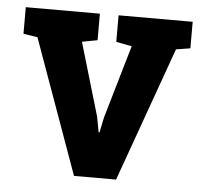

<svg xmlns="http://www.w3.org/2000/svg" viewBox="-44 -574 657 619"><g transform="rotate(5 285.0 -264.0)"><path d="M254.9 -442.4 205.1 -433.1 274.9 -196.8 284.2 -147H287.1L297.4 -196.8L366.2 -432.6L315.4 -442.4V-528.3H555.2V-442.4L509.3 -435.1L353.5 0H217.3L61 -435.1L15.1 -442.4V-528.3H254.9Z"/></g></svg>

Font: TypoPRO Roboto Slab
Style: Bold
Weight: 700
Designer: Google
Version: Version 1.100263; 2013; ttfautohint (v0.94.20-1c74) -l 8 -r 